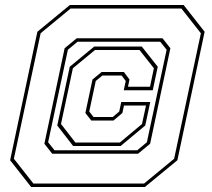

<svg xmlns="http://www.w3.org/2000/svg" viewBox="-20 -734 849 768"><path d="M104.5 14 20.5 -93 129.5 -607 259.5 -714H714.5L798.5 -607L689.5 -93L559.5 14ZM113.5 0H556.5L676.5 -99L783.5 -601L705.5 -700H262.5L142.5 -601L35.5 -99ZM189 -119 157.5 -159 238.5 -541 287 -581H630L661.5 -541L580.5 -159L532 -119ZM281.5 -164H459.5L548 -238L564 -312H476L469.5 -282L434 -252H345L321.5 -282L350 -416L386.5 -446H475.5L498 -416L492 -387H580L595.5 -461L538 -534H360L271.5 -461L224 -238ZM198 -133H529L567.5 -165L646.5 -535L621 -567H290L251.5 -535L172.5 -165ZM272.5 -150 209 -232 259 -467 357 -548H547L611 -467L591 -373H475L483 -410L466.5 -432H389.5L363 -410L337 -288L354 -266H431L457 -288L465 -326H581L561 -232L462.5 -150Z"/></svg>

Font: Tourney Thin
Style: Italic
Weight: 100
Italic angle: -12°
Designer: Tyler Finck
Foundry: Etcetera Type Co
Version: Version 1.015